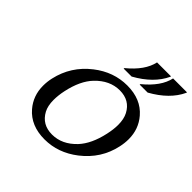

<svg xmlns="http://www.w3.org/2000/svg" viewBox="-197 -929 1105 1105"><g transform="rotate(45 355.5 -376.5)"><path d="M710.9 -761.7 710 -756.8Q667.5 -665 551.8 -600.6H486.8L487.8 -605.5Q580.6 -681.6 597.7 -761.7ZM580.6 -761.7 579.6 -756.8Q537.1 -665 421.4 -600.6H356.4L357.4 -605.5Q450.2 -681.6 467.3 -761.7ZM322.3 9.8Q210.9 9.8 148.9 -62.5Q98.1 -121.6 98.1 -203.1Q98.1 -236.3 105.5 -268.6Q133.8 -394.5 236.8 -474.6Q329.6 -546.9 440.4 -546.9Q552.2 -546.9 613.8 -474.6Q664.6 -415.5 664.6 -334Q664.6 -301.8 657.2 -268.6Q630.4 -143.6 525.9 -62.5Q432.6 9.8 322.3 9.8ZM333 -40.5Q414.6 -40.5 479 -108.9Q531.2 -165 553.7 -268.6Q563.5 -313 563.5 -349.1Q563.5 -396.5 546.9 -428.2Q511.2 -496.6 429.7 -496.6Q348.6 -496.6 283.2 -428.2Q230.5 -373 208 -268.6Q198.7 -225.6 198.7 -187.5Q198.7 -140.1 215.3 -108.9Q252 -40.5 333 -40.5Z"/></g></svg>

Font: Classica
Style: Book Oblique
Weight: 400
Italic angle: -12°
Designer: Wojciech Kalinowski "wmk69" (wmk69@o2.pl)
Foundry: Wojciech Kalinowski "wmk69" (wmk69@o2.pl)
Version: Version 2.1.1; 2021-05-14